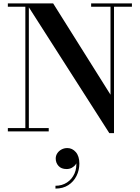

<svg xmlns="http://www.w3.org/2000/svg" viewBox="-20 -770 819 1125"><path d="M149 -750V-19.5H265.5V0H26V-19.5H128.5V-730.5H26V-750ZM753 -750V-730.5H648V10H620.5L134.5 -750H291.5L627.5 -215V-730.5H514V-750ZM305 335V318.5Q343 318.5 372.2 299.5Q401.5 280.5 416.5 246.8Q431.5 213 426 169.5H431.5Q432 181 423.8 193Q415.5 205 401.5 212.8Q387.5 220.5 370.5 220.5Q339 220.5 322.8 202.2Q306.5 184 306.5 159Q306.5 142 315.8 128Q325 114 340.5 105.8Q356 97.5 374.5 97.5Q403.5 97.5 424.2 121.2Q445 145 445 188.5Q445 227.5 428.2 261Q411.5 294.5 380.2 314.8Q349 335 305 335Z"/></svg>

Font: Bodoni Moda 11pt SemiBold
Style: Regular
Weight: 600
Designer: Owen Earl
Foundry: indestructible type
Version: Version 2.004